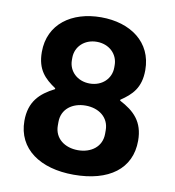

<svg xmlns="http://www.w3.org/2000/svg" viewBox="-80 -767 772 848"><g transform="rotate(10 306.0 -343.0)"><path d="M452 -348V-352C501 -385 538 -420 538 -500C538 -625 438 -696 306 -696C174 -696 74 -625 74 -500C74 -420 111 -385 160 -352V-348C95 -315 51 -273 51 -187C51 -61 156 10 306 10C464 10 561 -61 561 -187C561 -273 517 -314 452 -348ZM211 -487V-498C211 -547 250 -586 306 -586C362 -586 401 -547 401 -498V-487C401 -438 362 -399 306 -399C250 -399 211 -438 211 -487ZM200 -192V-208C200 -266 247 -300 306 -300C365 -300 412 -266 412 -208V-192C412 -134 365 -100 306 -100C247 -100 200 -134 200 -192Z"/></g></svg>

Font: Chivo
Style: Bold
Weight: 700
Designer: Hector Gatti
Foundry: Omnibus-Type
Version: Version 1.003;PS 001.003;hotconv 1.0.70;makeotf.lib2.5.58329